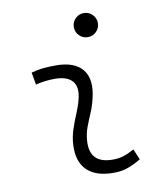

<svg xmlns="http://www.w3.org/2000/svg" viewBox="-84 -812 754 890"><g transform="rotate(-10 293.0 -367.5)"><path d="M487.3 -81.1 508.8 -31.2Q481 -14.2 450.2 -2.2Q419.4 9.8 379.4 9.8Q294.9 9.8 253.4 -31.7Q211.9 -73.2 216.8 -153.3Q219.2 -189.9 231 -224.6Q242.7 -259.3 256.6 -292Q270.5 -324.7 277.8 -355Q292 -410.2 267.6 -438.5Q243.2 -466.8 184.6 -466.8Q138.2 -466.8 95.2 -455.6L85 -513.7Q113.8 -522 142.6 -524.7Q171.4 -527.3 200.2 -527.3Q289.1 -527.3 326.4 -480.7Q363.8 -434.1 341.8 -345.2Q333.5 -310.5 320.6 -280.5Q307.6 -250.5 296.6 -221.2Q285.6 -191.9 283.2 -157.7Q275.9 -51.3 385.3 -51.3Q414.1 -51.3 435.8 -58.1Q457.5 -64.9 487.3 -81.1ZM370.6 -630.4Q347.2 -630.4 330.6 -647Q314 -663.6 314 -687Q314 -710.4 330.6 -727.1Q347.2 -743.7 370.6 -743.7Q394 -743.7 410.6 -727.1Q427.2 -710.4 427.2 -687Q427.2 -663.6 410.6 -647Q394 -630.4 370.6 -630.4Z"/></g></svg>

Font: Cascadia Code Light
Style: Italic
Weight: 300
Italic angle: -10°
Monospace: yes
Designer: Aaron Bell
Foundry: Saja Typeworks
Version: Version 2404.023; ttfautohint (v1.8.4)